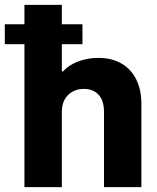

<svg xmlns="http://www.w3.org/2000/svg" viewBox="-52 -772 649 792"><path d="M48.8 -589.8H-32.2V-671.9H48.8V-752H203.1V-671.9H288.1V-589.8H203.1V-477.5H208Q232.4 -504.4 271.2 -518.8Q310.1 -533.2 353.5 -533.2Q410.2 -533.2 450.2 -509.3Q490.2 -485.4 510.7 -442.9Q531.2 -400.4 531.2 -344.7V0H377V-310.5Q377 -356.9 354.7 -381.1Q332.5 -405.3 293.9 -405.3Q254.4 -405.3 228.8 -380.1Q203.1 -355 203.1 -309.6V0H48.8Z"/></svg>

Font: Reddit Sans Fudge ExtraBold
Style: Regular
Weight: 800
Designer: Stephen Hutchings
Foundry: Reddit
Version: Version 1.011